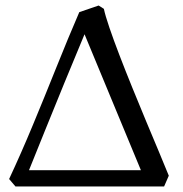

<svg xmlns="http://www.w3.org/2000/svg" viewBox="-20 -675 662 695"><path d="M36 0 13 -27Q56 -119 99 -222.5Q142 -326 184 -431Q226 -536 267 -631L337 -655L356 -643Q361 -619 376 -575Q391 -531 412.5 -475Q434 -419 459 -357.5Q484 -296 509 -236Q534 -176 555.5 -125Q577 -74 591 -39L574 0ZM85 -59H490L286 -551Q249 -462 212.5 -373.5Q176 -285 143.5 -204Q111 -123 85 -59Z"/></svg>

Font: Labrada Medium
Style: Regular
Weight: 500
Designer: Mercedes Jáuregui
Foundry: Omnibus-Type Team
Version: Version 1.000; ttfautohint (v1.8.4.7-5d5b)